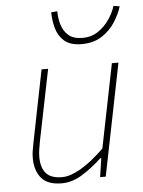

<svg xmlns="http://www.w3.org/2000/svg" viewBox="-53 -762 609 816"><g transform="rotate(-5 252.0 -354.0)"><path d="M178 12Q117 12 90.5 -20.5Q64 -53 64 -104Q64 -122 66 -134.5Q68 -147 72 -168L134 -478H162L100 -172Q96 -150 94 -136.5Q92 -123 92 -108Q92 -62 113 -38Q134 -14 182 -14Q215 -14 260 -39.5Q305 -65 362 -120L434 -478H462L366 0H342L354 -80H350Q308 -41 265 -14.5Q222 12 178 12ZM314 -570Q265 -570 239.5 -592.5Q214 -615 205 -649Q196 -683 196 -716L222 -718Q222 -688 230.5 -660Q239 -632 260 -614Q281 -596 320 -596Q357 -596 385.5 -615Q414 -634 433.5 -662.5Q453 -691 462 -720L488 -716Q479 -685 457.5 -651Q436 -617 400.5 -593.5Q365 -570 314 -570Z"/></g></svg>

Font: Source Sans Variable
Style: Italic
Weight: 200
Italic angle: -11°
Designer: Paul D. Hunt
Foundry: Adobe Systems Incorporated
Version: Version 3.006;hotconv 1.0.111;makeotfexe 2.5.65597